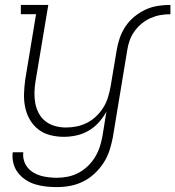

<svg xmlns="http://www.w3.org/2000/svg" viewBox="-20 -550 715 783"><path d="M212 213Q189 213 166.5 210.5Q144 208 123 201.5Q102 195 84 183Q66 171 53 154Q40 137 34.5 115Q29 93 32 71H75Q73 88 77.5 104Q82 120 92 132.5Q102 145 116 153.5Q130 162 145.5 166.5Q161 171 178 173Q195 175 212 175Q234 175 256.5 170.5Q279 166 300 155Q321 144 338.5 127Q356 110 368 90Q380 70 387 48.5Q394 27 398 4L414 -95Q401 -71 382.5 -50.5Q364 -30 340.5 -16.5Q317 -3 291 2.5Q265 8 240 8Q212 8 184.5 1Q157 -6 136 -22.5Q115 -39 101.5 -62.5Q88 -86 82.5 -113Q77 -140 78 -168.5Q79 -197 83 -226L127 -492H65V-530H177L125 -219Q121 -196 120.5 -173Q120 -150 124 -128.5Q128 -107 138.5 -87.5Q149 -68 166 -55Q183 -42 204.5 -36Q226 -30 249 -30Q271 -30 293 -34.5Q315 -39 335.5 -49.5Q356 -60 373 -76.5Q390 -93 402 -112.5Q414 -132 420.5 -153.5Q427 -175 431 -197L456 -346Q460 -371 468.5 -395.5Q477 -420 492 -442.5Q507 -465 528.5 -482.5Q550 -500 574 -511Q598 -522 623.5 -526Q649 -530 675 -530V-492Q654 -492 634 -488.5Q614 -485 594.5 -476.5Q575 -468 558 -454Q541 -440 528.5 -422.5Q516 -405 509 -385.5Q502 -366 499 -346L440 11Q435 37 426.5 63.5Q418 90 402.5 114Q387 138 365.5 158Q344 178 318.5 190.5Q293 203 266 208Q239 213 212 213Z"/></svg>

Font: Iosevka Slab XLtEx
Style: Italic
Weight: 200
Width: 7
Italic angle: -9°
Monospace: yes
Designer: Belleve Invis
Foundry: Belleve Invis
Version: Version 11.1.0; ttfautohint (v1.8.3)